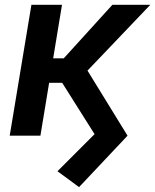

<svg xmlns="http://www.w3.org/2000/svg" viewBox="-20 -559 639 791"><path d="M305.7 211.9 216.8 146.5 369.6 -6.3 233.4 -222.2 323.7 -295.4 505.4 0ZM20 0 109.4 -539.1H235.4L146.5 0ZM147.9 -217.8 163.1 -318.8H242.7L442.9 -539.1H599.1L292.5 -217.8Z"/></svg>

Font: Inter 18pt SemiBold
Style: Italic
Weight: 600
Italic angle: -9.3988°
Designer: Rasmus Andersson
Foundry: rsms
Version: Version 4.001;git-66647c0bb